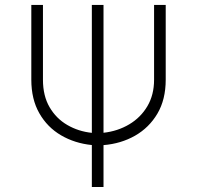

<svg xmlns="http://www.w3.org/2000/svg" viewBox="-20 -747 786 767"><path d="M595.5 -727.3H642V-428.6Q642 -349.4 608.8 -293.1Q575.6 -236.9 519.4 -204.9Q463.1 -172.9 393.5 -167.3V0H346.9V-167.6Q278.8 -174.4 223.9 -206.5Q169 -238.6 137.1 -294.6Q105.1 -350.5 105.1 -428.6V-727.3H151.6V-428.6Q151.6 -364 178.1 -318.7Q204.5 -273.4 248.9 -247.7Q293.3 -221.9 346.9 -216.3V-727.3H393.5V-216.6Q450.6 -223 496.4 -250.4Q542.3 -277.7 568.9 -323Q595.5 -368.3 595.5 -428.6ZM373.2 -165.8Q369 -165.8 364.7 -165.8H381.4Q377.1 -165.8 373.2 -165.8Z"/></svg>

Font: Inter Extra Light BETA
Style: Regular
Weight: 200
Designer: Rasmus Andersson
Foundry: rsms
Version: Version 3.011;git-f93a4a705